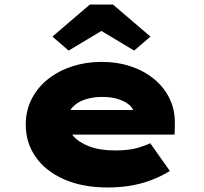

<svg xmlns="http://www.w3.org/2000/svg" viewBox="-20 -820 902 850"><path d="M457 10Q346 10 264 -26Q182 -62 138 -125Q94 -188 94 -268Q94 -331 120.5 -382.5Q147 -434 193.5 -470.5Q240 -507 300.5 -526.5Q361 -546 429 -546Q500 -546 559.5 -526Q619 -506 663.5 -469Q708 -432 732 -381Q756 -330 754 -268L753 -224H222L199 -333H592L573 -301V-319Q571 -340 552 -356Q533 -372 502 -381.5Q471 -391 433 -391Q392 -391 356.5 -379.5Q321 -368 300 -344Q279 -320 279 -284Q279 -248 303.5 -219Q328 -190 375 -172Q422 -154 488 -154Q552 -154 590 -165.5Q628 -177 645 -186L732 -63Q691 -38 646.5 -21.5Q602 -5 555 2.5Q508 10 457 10ZM284 -596 212 -658 378 -800H480L646 -658L574 -596L414 -692H444Z"/></svg>

Font: Lexend Tera Black
Style: Regular
Weight: 900
Version: Version 1.007